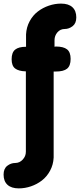

<svg xmlns="http://www.w3.org/2000/svg" viewBox="-53 -830 448 1060"><path d="M243.2 -435.1V40Q241.2 79.6 223.4 112.5Q205.6 145.5 178.2 166.5Q150.9 187.5 117.9 198.7Q85 210 50.8 210Q9.8 210 -11.7 190.2Q-33.2 170.4 -33.2 133.8Q-33.2 101.1 -12.9 85.4Q7.3 69.8 30.8 69.8Q55.2 69.8 72.5 51Q89.8 32.2 89.8 7.8V-436Q49.8 -437 30.5 -451.9Q11.2 -466.8 11.2 -502.9Q11.2 -540.5 30.8 -556.2Q50.3 -571.8 90.8 -571.8V-640.1Q92.8 -679.7 110.6 -712.6Q128.4 -745.6 156 -766.6Q183.6 -787.6 216.8 -798.8Q250 -810.1 284.2 -810.1Q325.2 -810.1 346.7 -790.3Q368.2 -770.5 368.2 -733.9Q368.2 -701.2 347.9 -685.5Q327.6 -669.9 304.2 -669.9Q279.8 -669.9 263.9 -651.4Q248 -632.8 248 -607.9V-571.8Q249.5 -571.8 251.2 -572.5Q252.9 -573.2 254.9 -573.2Q297.4 -573.2 317.1 -557.6Q336.9 -542 336.9 -504.9Q336.9 -466.8 317.4 -450.9Q297.9 -435.1 254.9 -435.1Z"/></svg>

Font: BPreplay
Style: Bold
Weight: 700
Designer: Magenta/George Triantafyllakos
Foundry: Magenta/George Triantafyllakos
Version: Version 1.00